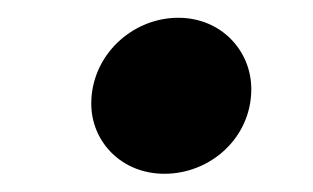

<svg xmlns="http://www.w3.org/2000/svg" viewBox="-20 -439 350 215"><path d="M164.1 -244.4C215.8 -244.4 261.4 -284.8 261.4 -339.2C261.4 -382.3 227.6 -419.1 179.7 -419.1C128.1 -419.1 82.2 -377.2 82.2 -322.9C82.2 -280.6 115.8 -244.4 164.1 -244.4Z"/></svg>

Font: Source Serif 4 Variable
Style: Italic
Weight: 400
Italic angle: -12°
Designer: Frank Grießhammer
Foundry: Adobe Systems Incorporated
Version: Version 4.004;hotconv 1.0.116;makeotfexe 2.5.65601